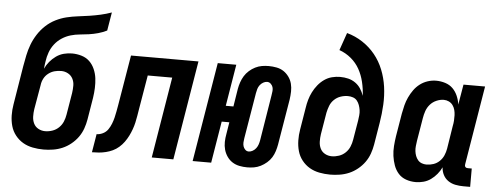

<svg xmlns="http://www.w3.org/2000/svg" viewBox="-49 -864 2599 1001"><g transform="rotate(5 1250.0 -363.5)"><path d="M206 8Q177 8 149 2.5Q121 -3 98 -16.5Q75 -30 58 -51.5Q41 -73 33.5 -99.5Q26 -126 25.5 -155Q25 -184 30 -213L63 -415Q68 -444 74 -473Q80 -502 90.5 -530Q101 -558 118 -584.5Q135 -611 158 -632.5Q181 -654 209 -668Q237 -682 266 -689Q295 -696 324.5 -699.5Q354 -703 383.5 -707.5Q413 -712 442 -718.5Q471 -725 499 -735L483 -639Q461 -628 437.5 -621.5Q414 -615 390 -611.5Q366 -608 342.5 -606Q319 -604 295 -597Q271 -590 249.5 -576Q228 -562 212.5 -542Q197 -522 188.5 -498.5Q180 -475 177 -452Q175 -442 174 -432Q173 -422 172 -412Q181 -432 195.5 -449.5Q210 -467 228.5 -480Q247 -493 268.5 -498.5Q290 -504 311 -504Q337 -504 361.5 -496.5Q386 -489 403 -472.5Q420 -456 430 -433Q440 -410 443 -385.5Q446 -361 445 -335Q444 -309 440 -283L421 -168Q417 -144 408.5 -120Q400 -96 385 -75Q370 -54 349 -37Q328 -20 304.5 -10Q281 0 255.5 4Q230 8 206 8ZM206 -88Q225 -88 244 -94.5Q263 -101 277.5 -115Q292 -129 299.5 -147Q307 -165 310 -184L329 -298Q332 -318 332 -337.5Q332 -357 323.5 -373.5Q315 -390 298.5 -399Q282 -408 263 -408Q245 -408 228 -403.5Q211 -399 196 -387.5Q181 -376 172.5 -359.5Q164 -343 162 -325L140 -198Q137 -178 137.5 -158.5Q138 -139 146 -122.5Q154 -106 170.5 -97Q187 -88 206 -88Z M459 0 475 -96Q491 -96 507.5 -104Q524 -112 534 -126.5Q544 -141 550.5 -157.5Q557 -174 561 -190.5Q565 -207 568 -223.5Q571 -240 574 -257L618 -520H971L885 0H772L842 -424H714L684 -246Q681 -228 678 -209.5Q675 -191 671 -173.5Q667 -156 660.5 -138Q654 -120 645.5 -103Q637 -86 625.5 -70Q614 -54 599 -41Q584 -28 567 -20Q550 -12 531.5 -7.5Q513 -3 495 -1.5Q477 0 459 0Z M1272 8Q1251 8 1231 4Q1211 0 1194.5 -10.5Q1178 -21 1166.5 -37.5Q1155 -54 1149.5 -73.5Q1144 -93 1144.5 -114Q1145 -135 1149 -156L1159 -218H1119L1083 0H986L1072 -520H1169L1133 -302H1173L1188 -396Q1191 -413 1197 -430.5Q1203 -448 1212.5 -463.5Q1222 -479 1236.5 -492Q1251 -505 1268 -513.5Q1285 -522 1302.5 -525Q1320 -528 1338 -528Q1359 -528 1379.5 -524Q1400 -520 1416 -509.5Q1432 -499 1444 -482.5Q1456 -466 1461 -446.5Q1466 -427 1465.5 -406Q1465 -385 1462 -364L1422 -124Q1419 -107 1413.5 -89.5Q1408 -72 1398.5 -56.5Q1389 -41 1374 -28Q1359 -15 1342 -6.5Q1325 2 1307.5 5Q1290 8 1272 8ZM1273 -75Q1283 -75 1293.5 -81Q1304 -87 1311 -96.5Q1318 -106 1321.5 -116.5Q1325 -127 1327 -138L1366 -378Q1368 -389 1369 -400Q1370 -411 1367 -420.5Q1364 -430 1356 -437.5Q1348 -445 1337 -445Q1327 -445 1316.5 -439Q1306 -433 1299 -423.5Q1292 -414 1289 -403.5Q1286 -393 1284 -382L1244 -142Q1242 -131 1241.5 -120Q1241 -109 1244 -99.5Q1247 -90 1254.5 -82.5Q1262 -75 1273 -75Z M1706 8Q1677 8 1649 2.5Q1621 -3 1598 -16.5Q1575 -30 1558 -51.5Q1541 -73 1533.5 -99.5Q1526 -126 1525.5 -155Q1525 -184 1530 -213L1549 -328Q1552 -349 1558 -370Q1564 -391 1574 -411Q1584 -431 1598.5 -449Q1613 -467 1631.5 -480Q1650 -493 1671.5 -498.5Q1693 -504 1714 -504Q1736 -504 1756.5 -499Q1777 -494 1794 -482Q1811 -470 1822 -453Q1833 -436 1840 -416Q1838 -453 1829.5 -488.5Q1821 -524 1804 -554.5Q1787 -585 1759.5 -608Q1732 -631 1698 -643L1730 -735Q1774 -723 1812 -698Q1850 -673 1878 -638.5Q1906 -604 1923 -561.5Q1940 -519 1946.5 -473Q1953 -427 1950.5 -379Q1948 -331 1940 -283L1921 -168Q1917 -144 1908.5 -120Q1900 -96 1885 -75Q1870 -54 1849 -37Q1828 -20 1804.5 -10Q1781 0 1755.5 4Q1730 8 1706 8ZM1706 -88Q1725 -88 1744 -94.5Q1763 -101 1777.5 -115Q1792 -129 1799.5 -147Q1807 -165 1810 -184L1827 -285Q1829 -299 1830.5 -313Q1832 -327 1830 -340.5Q1828 -354 1823.5 -366.5Q1819 -379 1811 -389Q1803 -399 1790 -403.5Q1777 -408 1763 -408Q1744 -408 1725 -401.5Q1706 -395 1691.5 -381Q1677 -367 1670 -349Q1663 -331 1659 -312L1640 -198Q1637 -178 1637.5 -158.5Q1638 -139 1646 -122.5Q1654 -106 1670.5 -97Q1687 -88 1706 -88Z M2439 8H2403Q2382 8 2361.5 4Q2341 0 2324 -11.5Q2307 -23 2297.5 -41.5Q2288 -60 2287 -81Q2278 -62 2264 -45Q2250 -28 2232.5 -15.5Q2215 -3 2194.5 2.5Q2174 8 2154 8Q2127 8 2103 -0.5Q2079 -9 2063 -27Q2047 -45 2038.5 -68.5Q2030 -92 2026.5 -117.5Q2023 -143 2025 -169.5Q2027 -196 2031 -222L2051 -342Q2055 -364 2060.5 -385.5Q2066 -407 2075.5 -427.5Q2085 -448 2098.5 -467Q2112 -486 2130.5 -500Q2149 -514 2171 -521Q2193 -528 2214 -528Q2239 -528 2262.5 -520.5Q2286 -513 2302 -497Q2318 -481 2327.5 -459Q2337 -437 2340 -414L2358 -520H2471L2403 -108Q2402 -104 2402.5 -100Q2403 -96 2405.5 -93Q2408 -90 2411.5 -89Q2415 -88 2419 -88H2439ZM2202 -88Q2220 -88 2238 -94Q2256 -100 2270 -113.5Q2284 -127 2291.5 -144.5Q2299 -162 2302 -180L2321 -300Q2324 -314 2325 -328.5Q2326 -343 2325.5 -357Q2325 -371 2321.5 -384.5Q2318 -398 2310 -409Q2302 -420 2289.5 -426Q2277 -432 2263 -432Q2244 -432 2224.5 -423.5Q2205 -415 2191.5 -399.5Q2178 -384 2171.5 -365Q2165 -346 2162 -327L2142 -207Q2140 -193 2138.5 -179.5Q2137 -166 2138.5 -153Q2140 -140 2144.5 -128Q2149 -116 2157 -106.5Q2165 -97 2177 -92.5Q2189 -88 2202 -88Z"/></g></svg>

Font: Iosevka Term Curly
Style: Bold Italic
Weight: 700
Italic angle: -9°
Designer: Belleve Invis
Foundry: Belleve Invis
Version: Version 32.3.0